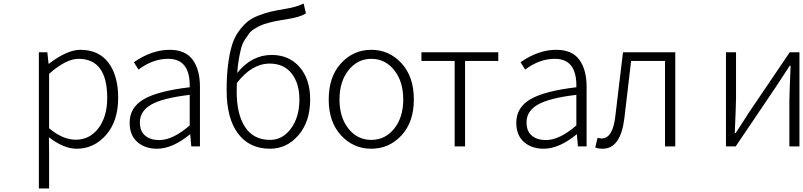

<svg xmlns="http://www.w3.org/2000/svg" viewBox="-20 -829 4546 1087"><path d="M200 238V-533H248L255 -468H257Q360 -547 435 -547Q539 -547 594 -474Q649 -401 649 -275Q649 -143 580.5 -65Q512 13 414 13Q341 13 257 -52L258 46V238ZM409 -38Q488 -38 537.5 -103.5Q587 -169 587 -275Q587 -496 424 -496Q354 -496 258 -411V-103Q335 -38 409 -38Z M869 13Q801 13 757.5 -25Q714 -63 714 -134Q714 -221 794.5 -267.5Q875 -314 1054 -335Q1058 -496 932 -496Q845 -496 764 -435L738 -477Q840 -547 940 -547Q1030 -547 1071 -490.5Q1112 -434 1112 -338V0H1063L1057 -68H1055Q956 13 869 13ZM881 -36Q959 -36 1054 -119V-292Q901 -274 836.5 -237Q772 -200 772 -137Q772 -85 802.5 -60.5Q833 -36 881 -36Z M1509 -37Q1580 -37 1627.5 -101.5Q1675 -166 1675 -266Q1675 -357 1631 -413Q1587 -469 1507 -469Q1406 -469 1321 -359Q1320 -344 1320 -311Q1320 -181 1368 -109Q1416 -37 1509 -37ZM1699 -809 1712 -753Q1679 -732 1609 -721Q1572 -715 1552 -711.5Q1532 -708 1503 -700.5Q1474 -693 1458.5 -686Q1443 -679 1422 -666.5Q1401 -654 1390 -639Q1379 -624 1365.5 -603Q1352 -582 1345 -555Q1338 -528 1332 -493.5Q1326 -459 1323 -416Q1405 -518 1518 -518Q1617 -518 1676.5 -449Q1736 -380 1736 -266Q1736 -141 1670 -64Q1604 13 1509 13Q1392 13 1327.5 -73Q1263 -159 1263 -318Q1263 -399 1271 -462Q1279 -525 1292.5 -570.5Q1306 -616 1330 -649.5Q1354 -683 1378.5 -704Q1403 -725 1441 -740Q1479 -755 1513 -763Q1547 -771 1597 -779Q1658 -789 1699 -809Z M1841 -266Q1841 -395 1911 -471Q1981 -547 2082 -547Q2183 -547 2253 -471Q2323 -395 2323 -266Q2323 -138 2253 -62.5Q2183 13 2082 13Q1981 13 1911 -62.5Q1841 -138 1841 -266ZM2082 -496Q2004 -496 1953 -431.5Q1902 -367 1902 -266Q1902 -165 1952.5 -101Q2003 -37 2082 -37Q2161 -37 2212 -101Q2263 -165 2263 -266Q2263 -367 2212 -431.5Q2161 -496 2082 -496Z M2554 0V-484H2366V-533H2801V-484H2613V0Z M3058 13Q2990 13 2946.5 -25Q2903 -63 2903 -134Q2903 -221 2983.5 -267.5Q3064 -314 3243 -335Q3247 -496 3121 -496Q3034 -496 2953 -435L2927 -477Q3029 -547 3129 -547Q3219 -547 3260 -490.5Q3301 -434 3301 -338V0H3252L3246 -68H3244Q3145 13 3058 13ZM3070 -36Q3148 -36 3243 -119V-292Q3090 -274 3025.5 -237Q2961 -200 2961 -137Q2961 -85 2991.5 -60.5Q3022 -36 3070 -36Z M3392 13Q3368 13 3350 6L3363 -49Q3377 -45 3386 -45Q3450 -45 3464 -174Q3471 -234 3485.5 -353.5Q3500 -473 3507 -533H3803V0H3745V-484H3553Q3542 -389 3515 -161Q3494 13 3392 13Z M4090 0V-533H4147V-276Q4147 -242 4140 -76H4145Q4156 -92 4182.5 -133.5Q4209 -175 4220 -192L4451 -533H4506V0H4449V-256Q4449 -291 4456 -457H4451Q4436 -433 4376 -342L4145 0Z"/></svg>

Font: NotoSansHansLight
Style: Regular
Weight: 300
Designer: Ryoko NISHIZUKA  (kana & ideographs); Paul D. Hunt (Latin, Greek & Cyrillic); Wenlong ZHANG  (bopomofo); Sandoll Communi
Foundry: Adobe Systems Incorporated
Version: Version 1.00;December 8, 2021;FontCreator 13.0.0.2675 64-bit